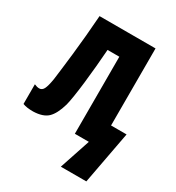

<svg xmlns="http://www.w3.org/2000/svg" viewBox="-216 -846 1103 1200"><g transform="rotate(30 335.0 -246.0)"><path d="M551 -158H663L592 222H408L482 0H381V-556H296Q292 -499 286 -434Q280 -369 273 -308.5Q266 -248 258.5 -201Q251 -154 245 -132Q223 -56 189 -24Q155 8 85 10Q37 10 10 -1V-143Q30 -134 46 -134Q66 -134 77 -155Q88 -176 97 -230Q100 -254 106.5 -305Q113 -356 120.5 -423.5Q128 -491 135 -566Q142 -641 147 -714H551Z"/></g></svg>

Font: Noto Sans ExtraCondensed Black
Style: Regular
Weight: 900
Width: 2
Designer: Monotype Design Team
Foundry: Monotype Imaging Inc.
Version: Version 2.013; ttfautohint (v1.8.4.7-5d5b)